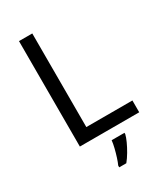

<svg xmlns="http://www.w3.org/2000/svg" viewBox="-226 -810 976 1126"><g transform="rotate(-30 262.0 -246.5)"><path d="M97 0V-714H187V-80H499V0ZM364 70Q360 88 347.5 115.5Q335 143 318.5 171Q302 199 284 221H236V209Q244 192 252.5 165.5Q261 139 268 110.5Q275 82 277 61H364Z"/></g></svg>

Font: Noto Sans Carian
Style: Regular
Weight: 400
Designer: Monotype Design Team
Foundry: Monotype Imaging Inc.
Version: Version 2.002; ttfautohint (v1.8.4.7-5d5b)